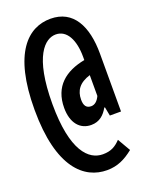

<svg xmlns="http://www.w3.org/2000/svg" viewBox="-164 -815 828 1066"><g transform="rotate(-20 250.0 -282.0)"><path d="M280 167C342 167 388 144 437 105L393 29C364 59 337 76 288 76C205 76 119 -4 119 -282C119 -566 204 -639 268 -639C334 -639 369 -569 369 -470V-451C254 -429 173 -367 173 -239C173 -150 217 -99 283 -99C333 -99 362 -128 383 -165H387L397 -113H463V-455C463 -617 405 -731 270 -731C138 -731 15 -623 15 -286C15 58 146 167 280 167ZM318 -197C289 -197 277 -216 277 -250C277 -303 303 -342 369 -362V-239C357 -213 340 -197 318 -197Z"/></g></svg>

Font: Noto Sans Mono CJK TC
Style: Bold
Weight: 700
Designer: Ryoko NISHIZUKA 西塚涼子 (kana, bopomofo & ideographs); Paul D. Hunt (Latin, Greek & Cyrillic); Sandoll Communications 산돌커뮤니
Foundry: Adobe
Version: Version 2.004;hotconv 1.0.118;makeotfexe 2.5.65603